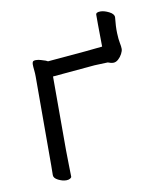

<svg xmlns="http://www.w3.org/2000/svg" viewBox="-74 -681 648 753"><g transform="rotate(-10 250.0 -304.5)"><path d="M433 -460Q433 -452 427 -440.5Q421 -429 411.5 -420.5Q402 -412 392 -412Q382 -412 370 -417Q341 -416 317 -415L149 -400V-107Q149 -76 150 -47Q151 -18 151 -1Q151 3 145 6.5Q139 10 130 10Q115 10 98 1.5Q81 -7 81 -19Q81 -31 81.5 -57Q82 -83 82 -411Q82 -425 80.5 -438Q79 -451 79 -461Q79 -467 81.5 -471Q84 -475 94 -475Q103 -475 113 -472Q123 -469 132 -466L140 -462Q330 -478 359 -482Q359 -514 358 -571V-609Q358 -619 376 -619Q391 -619 410 -609.5Q429 -600 429 -587Q425 -550 426 -524Q427 -498 430 -484Q433 -470 433 -460Z"/></g></svg>

Font: Moon Stars Kai HW
Style: Regular
Weight: 400
Designer: GuiWonder
Version: Version 1.101